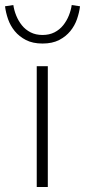

<svg xmlns="http://www.w3.org/2000/svg" viewBox="-54 -743 338 763"><path d="M92 0V-480H136V0ZM115 -570Q76 -570 49 -584Q22 -598 4.5 -619.5Q-13 -641 -22 -667Q-31 -693 -34 -718L-1 -723Q2 -702 10.5 -681Q19 -660 33 -642.5Q47 -625 67.5 -614.5Q88 -604 115 -604Q142 -604 162.5 -614.5Q183 -625 197 -642.5Q211 -660 219.5 -681Q228 -702 231 -723L264 -718Q261 -693 252 -667Q243 -641 225.5 -619.5Q208 -598 181 -584Q154 -570 115 -570Z"/></svg>

Font: CV Source Sans Light
Style: Regular
Weight: 300
Designer: Paul D. Hunt
Foundry: Adobe Systems Incorporated
Version: Version 3.001